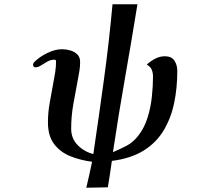

<svg xmlns="http://www.w3.org/2000/svg" viewBox="-20 -762 1040 901"><path d="M812 -429Q812 -349 797 -277.5Q782 -206 747 -148.5Q712 -91 652.5 -54.5Q593 -18 505 -7Q501 24 496 55Q491 86 486 117L385 119Q392 88 399 58Q406 28 412 -3Q357 -10 310 -29Q263 -48 234 -86Q205 -124 205 -188Q205 -235 213.5 -280.5Q222 -326 230 -372Q235 -397 239 -422.5Q243 -448 243 -473Q243 -482 236 -482Q218 -482 202 -473Q186 -464 172.5 -455Q159 -446 146 -446Q142 -446 138.5 -449.5Q135 -453 135 -457Q135 -465 142 -472Q165 -495 201.5 -513Q238 -531 271 -531Q290 -531 309.5 -525.5Q329 -520 342.5 -507Q356 -494 356 -471Q356 -451 353 -431.5Q350 -412 346 -392Q335 -334 324.5 -275.5Q314 -217 314 -158Q314 -112 344.5 -81Q375 -50 418 -39Q444 -215 468 -390.5Q492 -566 508 -742H625Q597 -569 566.5 -395.5Q536 -222 510 -48Q545 -63 574 -78Q603 -93 628 -124Q657 -161 672 -208.5Q687 -256 692.5 -306.5Q698 -357 698 -402Q698 -421 692 -435Q686 -449 669 -459Q686 -475 708 -486.5Q730 -498 754 -498Q785 -498 798.5 -477.5Q812 -457 812 -429Z"/></svg>

Font: Kaisei HarunoUmi
Style: Bold
Weight: 700
Designer: Font-Kai, 金井和夫
Foundry: KAZUO KANAI
Version: Version 5.003